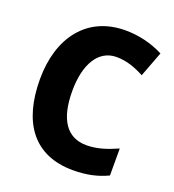

<svg xmlns="http://www.w3.org/2000/svg" viewBox="-133 -828 857 943"><g transform="rotate(20 295.0 -357.0)"><path d="M366 -586C420 -586 467 -568 512 -544L562 -676C498 -709 429 -724 363 -724C162 -724 49 -572 49 -356C49 -131 147 10 354 10C422 10 480 -2 534 -28V-169C482 -146 431 -128 374 -128C270 -128 218 -208 218 -355C218 -497 273 -586 366 -586Z"/></g></svg>

Font: Noto Sans Thai Looped SemiCondensed ExtraBold
Style: Regular
Weight: 800
Width: 4
Designer: Sasikarn Vongin, Ben Mitchell
Foundry: The Fontpad Ltd
Version: Version 1.001